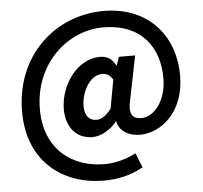

<svg xmlns="http://www.w3.org/2000/svg" viewBox="-61 -816 1129 1070"><g transform="rotate(-5 503.5 -281.0)"><path d="M478 190C558 190 630 173 698 135L665 53C617 80 551 99 490 99C308 99 156 -13 156 -236C156 -494 350 -661 545 -661C763 -661 857 -520 857 -351C857 -221 785 -139 716 -139C662 -139 644 -173 662 -246L711 -490H620L604 -443H602C583 -482 553 -499 515 -499C385 -499 289 -358 289 -225C289 -121 349 -57 435 -57C482 -57 539 -89 572 -133H574C585 -77 637 -47 701 -47C816 -47 951 -151 951 -356C951 -589 798 -752 557 -752C286 -752 56 -546 56 -232C56 51 252 190 478 190ZM466 -151C427 -151 400 -177 400 -233C400 -306 446 -403 519 -403C545 -403 563 -392 578 -366L549 -206C517 -166 492 -151 466 -151Z"/></g></svg>

Font: Source Han Sans CN
Style: Bold
Weight: 700
Designer: Ryoko NISHIZUKA 西塚涼子 (kana, bopomofo & ideographs); Paul D. Hunt (Latin, Greek & Cyrillic); Sandoll Communications 산돌커뮤니
Foundry: Adobe
Version: Version 2.001;hotconv 1.0.107;makeotfexe 2.5.65593